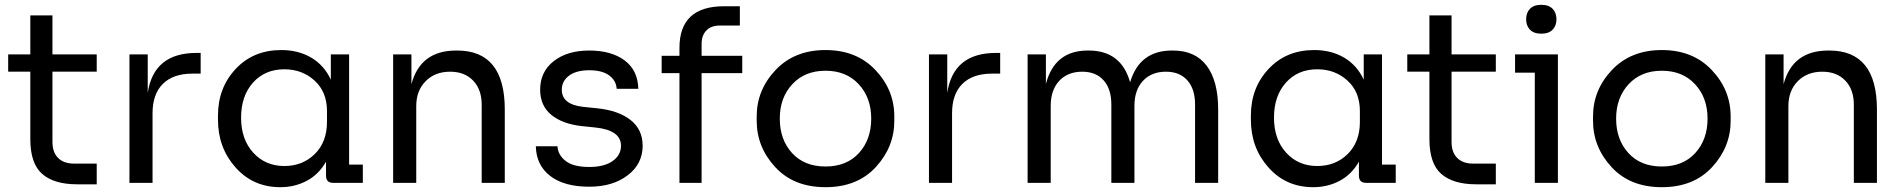

<svg xmlns="http://www.w3.org/2000/svg" viewBox="-20 -760 7905 798"><path d="M300 6Q205 6 155.5 -37Q106 -80 106 -182V-462H14V-534H106V-696H198V-534H382V-462H198V-170Q198 -127 221.5 -103.5Q245 -80 288 -80H382V6Z M518 0V-534H594V-374Q619 -540 796 -540H814V-454H780Q700 -454 657 -411.5Q614 -369 614 -289V0Z M1365 0Q1335 0 1335 -30V-88Q1305 -35 1255 -8.5Q1205 18 1145 18Q1032 18 959 -64Q886 -146 886 -262V-280Q886 -395 959.5 -473.5Q1033 -552 1149 -552Q1220 -552 1273.5 -520.5Q1327 -489 1355 -429V-534H1431V-76H1488V0ZM1162 -70Q1238 -70 1288.5 -120Q1339 -170 1339 -253V-299Q1339 -378 1287.5 -425Q1236 -472 1162 -472Q1081 -472 1031.5 -416.5Q982 -361 982 -271Q982 -181 1032.5 -125.5Q1083 -70 1162 -70Z M1614 0V-534H1690V-410Q1727 -550 1876 -550H1880Q2078 -550 2078 -305V0H1982V-325Q1982 -388 1946.5 -425Q1911 -462 1851 -462Q1788 -462 1749 -422.5Q1710 -383 1710 -319V0Z M2429 16Q2325 16 2267 -28.5Q2209 -73 2207 -152H2297Q2299 -116 2331 -91Q2363 -66 2429 -66Q2491 -66 2526 -90.5Q2561 -115 2561 -154Q2561 -219 2455 -230L2397 -236Q2317 -245 2271 -283Q2225 -321 2225 -387Q2225 -462 2281.5 -506Q2338 -550 2429 -550Q2521 -550 2576 -509Q2631 -468 2633 -391H2543Q2541 -425 2512 -446.5Q2483 -468 2429 -468Q2375 -468 2345 -445.5Q2315 -423 2315 -387Q2315 -326 2403 -316L2461 -310Q2550 -301 2600.5 -261.5Q2651 -222 2651 -154Q2651 -79 2589 -31.5Q2527 16 2429 16Z M2804 0V-456H2730V-528H2804V-561Q2804 -734 2989 -734H3055V-654H2973Q2936 -654 2916 -633.5Q2896 -613 2896 -577V-528H3065V-456H2896V0Z M3125 -258V-276Q3125 -386 3203.5 -469Q3282 -552 3411 -552Q3540 -552 3618.5 -469Q3697 -386 3697 -276V-258Q3697 -149 3620 -65.5Q3543 18 3411 18Q3279 18 3202 -65.5Q3125 -149 3125 -258ZM3272 -124Q3323 -68 3411 -68Q3499 -68 3550 -124Q3601 -180 3601 -267Q3601 -354 3549 -410Q3497 -466 3411 -466Q3325 -466 3273 -410Q3221 -354 3221 -267Q3221 -180 3272 -124Z M3841 0V-534H3917V-374Q3942 -540 4119 -540H4137V-454H4103Q4023 -454 3980 -411.5Q3937 -369 3937 -289V0Z M4251 0V-534H4327V-411Q4363 -550 4501 -550H4505Q4640 -550 4677 -418Q4716 -550 4851 -550H4855Q4948 -550 4995.5 -486.5Q5043 -423 5043 -305V0H4947V-326Q4947 -390 4915 -426Q4883 -462 4826 -462Q4766 -462 4730.5 -424Q4695 -386 4695 -320V0H4599V-326Q4599 -390 4567 -426Q4535 -462 4478 -462Q4418 -462 4382.5 -424Q4347 -386 4347 -320V0Z M5658 0Q5628 0 5628 -30V-88Q5598 -35 5548 -8.5Q5498 18 5438 18Q5325 18 5252 -64Q5179 -146 5179 -262V-280Q5179 -395 5252.5 -473.5Q5326 -552 5442 -552Q5513 -552 5566.5 -520.5Q5620 -489 5648 -429V-534H5724V-76H5781V0ZM5455 -70Q5531 -70 5581.5 -120Q5632 -170 5632 -253V-299Q5632 -378 5580.5 -425Q5529 -472 5455 -472Q5374 -472 5324.5 -416.5Q5275 -361 5275 -271Q5275 -181 5325.5 -125.5Q5376 -70 5455 -70Z M6115 6Q6020 6 5970.5 -37Q5921 -80 5921 -182V-462H5829V-534H5921V-696H6013V-534H6197V-462H6013V-170Q6013 -127 6036.5 -103.5Q6060 -80 6103 -80H6197V6Z M6433 -636.5Q6417 -620 6386 -620Q6355 -620 6339 -636.5Q6323 -653 6323 -680Q6323 -707 6339 -723.5Q6355 -740 6386 -740Q6417 -740 6433 -723.5Q6449 -707 6449 -680Q6449 -653 6433 -636.5ZM6359 0V-458H6277V-534H6455V0Z M6601 -258V-276Q6601 -386 6679.5 -469Q6758 -552 6887 -552Q7016 -552 7094.5 -469Q7173 -386 7173 -276V-258Q7173 -149 7096 -65.5Q7019 18 6887 18Q6755 18 6678 -65.5Q6601 -149 6601 -258ZM6748 -124Q6799 -68 6887 -68Q6975 -68 7026 -124Q7077 -180 7077 -267Q7077 -354 7025 -410Q6973 -466 6887 -466Q6801 -466 6749 -410Q6697 -354 6697 -267Q6697 -180 6748 -124Z M7317 0V-534H7393V-410Q7430 -550 7579 -550H7583Q7781 -550 7781 -305V0H7685V-325Q7685 -388 7649.5 -425Q7614 -462 7554 -462Q7491 -462 7452 -422.5Q7413 -383 7413 -319V0Z"/></svg>

Font: Cazoo Sans
Style: Regular
Weight: 400
Designer: Jonathan Barnbrook, Julián Moncada
Foundry: Barnbrook Fonts
Version: Version 2.000;Glyphs 3.3 (3337)